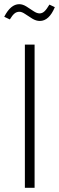

<svg xmlns="http://www.w3.org/2000/svg" viewBox="-27 -897 282 917"><path d="M163.1 -796.9Q145.5 -796.9 127.4 -807.9Q109.4 -818.8 93.5 -829.8Q77.6 -840.8 65.9 -840.8Q52.2 -840.8 42 -832.3Q31.7 -823.7 20 -804.2L-6.8 -816.9Q23.9 -877 64.9 -877Q81.5 -877 99.1 -866Q116.7 -855 132.8 -844Q148.9 -833 162.1 -833Q174.8 -833 185.3 -842.8Q195.8 -852.5 209 -875L234.9 -862.8Q207.5 -796.9 163.1 -796.9ZM138.2 -684.1V0H91.8V-684.1Z"/></svg>

Font: Fira Sans Compressed ExtraLight
Style: Regular
Weight: 250
Width: 1
Designer: Carrois Corporate & Edenspiekermann AG
Foundry: Carrois Corporate GbR & Edenspiekermann AG
Version: Version 4.203;PS 004.203;hotconv 1.0.88;makeotf.lib2.5.64775